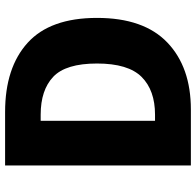

<svg xmlns="http://www.w3.org/2000/svg" viewBox="-28 -756 784 769"><g transform="rotate(-90 364.5 -372.0)"><path d="M85.9 0V-744.1H299.8Q477.5 -744.1 577.1 -653.8Q676.8 -563.5 676.8 -376Q676.8 -188.5 578.1 -94.2Q479.5 0 309.6 0ZM264.6 -143.6H289.1Q386.7 -143.6 440.4 -197.3Q494.1 -251 494.1 -376Q494.1 -501 440.9 -551.3Q387.7 -601.6 289.1 -601.6H264.6Z"/></g></svg>

Font: Gen Shin Gothic Heavy
Style: Bold
Weight: 900
Designer: [Source Han Sans]
Ryoko NISHIZUKA  (kana & ideographs); Paul D. Hunt (Latin, Greek & Cyrillic); Wenlong ZHANG  (bopomofo
Version: Version 1.002.20150607